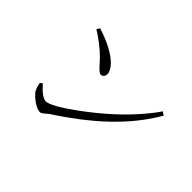

<svg xmlns="http://www.w3.org/2000/svg" viewBox="-111 -965 1223 1223"><g transform="rotate(45 500.0 -353.5)"><path d="M201.2 -656.2 213.9 -677.7Q354.5 -632.8 419.9 -568.4Q453.1 -533.2 454.1 -502Q450.2 -473.6 426.8 -470.7Q412.1 -470.7 382.8 -502.9Q379.9 -506.8 377 -509.8Q317.4 -579.1 233.4 -635.7Q217.8 -645.5 201.2 -656.2ZM297.9 -103.5Q342.8 -103.5 487.3 -209Q675.8 -346.7 802.7 -497.1Q842.8 -543.9 870.1 -585.9L893.6 -570.3Q758.8 -334 466.8 -127.9Q420.9 -94.7 369.1 -61.5Q363.3 -57.6 353.5 -47.9Q333 -29.3 321.3 -28.3Q285.2 -28.3 234.4 -72.3Q216.8 -87.9 208 -100.6Q194.3 -124 188.5 -160.2L204.1 -170.9Q262.7 -104.5 297.9 -103.5Z"/></g></svg>

Font: GenYoMin JP Light
Style: Regular
Weight: 300
Version: Version 1.001;PS 1;hotconv 16.6.51;makeotf.lib2.5.65220 DEVE